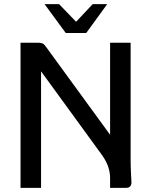

<svg xmlns="http://www.w3.org/2000/svg" viewBox="-20 -906 733 926"><path d="M612 -64Q614 -36 614 -27Q614 0 588 0H511V-47Q511 -104 472 -158L178 -562V0H79V-700H164Q177 -700 185 -696.5Q193 -693 202 -680L511 -256V-700H610V-137Q610 -106 612 -64ZM195 -886H265L347 -801L427 -886H497L396 -747H297Z"/></svg>

Font: Krub Medium
Style: Regular
Weight: 500
Designer: Ekaluck Peanpanawate
Foundry: Cadson Demak Co.,Ltd.
Version: Version 1.000; ttfautohint (v1.6)